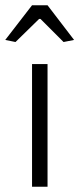

<svg xmlns="http://www.w3.org/2000/svg" viewBox="-32 -711 302 731"><path d="M-12 -559 90 -691H149L250 -559L210 -551L122 -639H117L27 -551ZM90 -467H149V0H90Z"/></svg>

Font: Athiti
Style: Regular
Weight: 400
Designer: CadsonDemak Team
Foundry: CadsonDemak
Version: Version 1.033